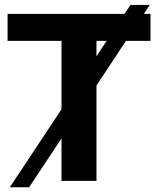

<svg xmlns="http://www.w3.org/2000/svg" viewBox="-20 -745 651 791"><path d="M499 -576.7 377.4 -392.6V0H233.4V-174.8L100.1 26.4H20.5L233.4 -294.9V-576.7H11.2V-688H493.2L517.6 -724.6H597.2L572.8 -688H600.1V-576.7ZM377.4 -512.7 419.4 -576.7H377.4Z"/></svg>

Font: Liberation Sans
Style: Bold
Weight: 700
Designer: Steve Matteson
Foundry: Ascender Corporation
Version: Version 2.1.5